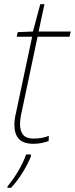

<svg xmlns="http://www.w3.org/2000/svg" viewBox="-20 -679 359 920"><path d="M139 10Q92 10 70.5 -13.5Q49 -37 49 -80Q49 -94 51 -109Q53 -124 57 -140L134 -503H60L65 -525L138 -528L173 -659H193L165 -528H319L313 -503H160L84 -143Q80 -126 78 -111Q76 -96 76 -83Q76 -51 91 -33Q106 -15 140 -15Q163 -15 181 -18.5Q199 -22 214 -28L213 -3Q198 2 180.5 6Q163 10 139 10ZM16 221V214Q41 184 66 143Q91 102 105 61H128V71Q113 108 87.5 149Q62 190 33 221Z"/></svg>

Font: Noto Sans Disp Thin
Style: Italic
Weight: 100
Italic angle: -12°
Designer: Monotype Design Team
Foundry: Monotype Imaging Inc.
Version: Version 2.000;GOOG;noto-source:20170915:90ef993387c0